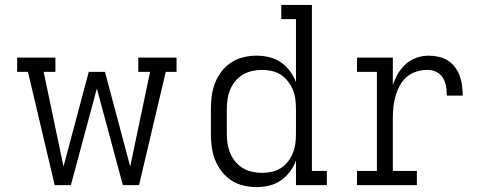

<svg xmlns="http://www.w3.org/2000/svg" viewBox="-20 -755 1990 783"><path d="M203 0 94 -462H50V-520H206V-462H158L239 -76L342 -462H408L511 -76L592 -462H544V-520H700V-462H656L547 0H481L375 -394L269 0Z M1026 8Q999 8 972 1.5Q945 -5 922.5 -20Q900 -35 883.5 -56.5Q867 -78 857 -103.5Q847 -129 843.5 -156Q840 -183 840 -210V-310Q840 -337 843.5 -364Q847 -391 857 -416.5Q867 -442 883.5 -463.5Q900 -485 922.5 -500Q945 -515 972 -521.5Q999 -528 1026 -528Q1052 -528 1077.5 -522Q1103 -516 1124.5 -501.5Q1146 -487 1162 -465.5Q1178 -444 1187 -420V-677H1127V-735H1252V-58H1313V0H1187V-100Q1178 -76 1162 -54.5Q1146 -33 1124.5 -18.5Q1103 -4 1077.5 2Q1052 8 1026 8ZM1049 -50Q1069 -50 1089 -54.5Q1109 -59 1126 -70Q1143 -81 1155 -97Q1167 -113 1174.5 -131.5Q1182 -150 1184.5 -170Q1187 -190 1187 -210V-310Q1187 -330 1184.5 -350Q1182 -370 1174.5 -388.5Q1167 -407 1154.5 -423Q1142 -439 1125.5 -450Q1109 -461 1089 -465.5Q1069 -470 1049 -470Q1029 -470 1008.5 -465.5Q988 -461 970.5 -450.5Q953 -440 940 -424.5Q927 -409 919 -390Q911 -371 908 -350.5Q905 -330 905 -310V-210Q905 -190 908 -169.5Q911 -149 919 -130Q927 -111 940 -95.5Q953 -80 970.5 -69.5Q988 -59 1008.5 -54.5Q1029 -50 1049 -50Z M1436 0V-58H1517V-462H1436V-520H1582V-408Q1590 -432 1603 -454.5Q1616 -477 1635 -494Q1654 -511 1678.5 -519.5Q1703 -528 1728 -528Q1749 -528 1769 -523.5Q1789 -519 1806.5 -508Q1824 -497 1836 -480.5Q1848 -464 1855 -445Q1862 -426 1864.5 -405.5Q1867 -385 1867 -365H1802Q1802 -377 1801 -389.5Q1800 -402 1796.5 -414Q1793 -426 1786.5 -437Q1780 -448 1770 -455.5Q1760 -463 1748 -466.5Q1736 -470 1723 -470Q1700 -470 1678 -463Q1656 -456 1639 -441.5Q1622 -427 1611 -407Q1600 -387 1593.5 -365Q1587 -343 1584.5 -320.5Q1582 -298 1582 -276V-58H1680V0Z"/></svg>

Font: Iosevka Etoile Light
Style: Regular
Weight: 300
Designer: Belleve Invis
Foundry: Belleve Invis
Version: Version 25.0.1; ttfautohint (v1.8.4)